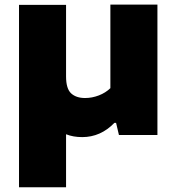

<svg xmlns="http://www.w3.org/2000/svg" viewBox="-20 -568 747 808"><path d="M60 220V-547.5H258V-246.5Q258 -195 279.2 -175.2Q300.5 -155.5 338 -155.5Q367.5 -155.5 396 -166.5Q424.5 -177.5 444.5 -197V-548.5H642.5V0H480.5L468.5 -51H461.5Q403.5 9 326 9Q288 9 258 -3V220Z"/></svg>

Font: Encode Sans Expanded ExtraBold
Style: Regular
Weight: 800
Width: 7
Designer: Multiple Designers
Foundry: Impallari Type
Version: Version 3.000; ttfautohint (v1.8.3) -l 8 -r 50 -G 200 -x 14 